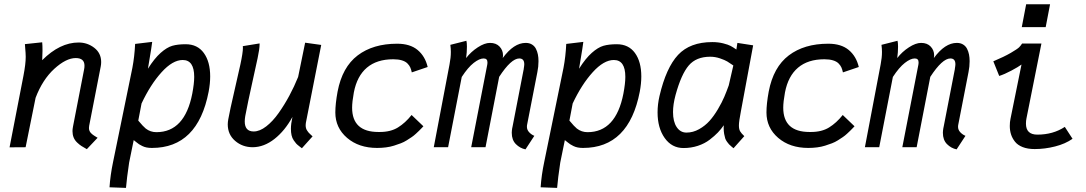

<svg xmlns="http://www.w3.org/2000/svg" viewBox="-20 -707 5216 922"><path d="M182.6 -418Q267.6 -502.9 357.4 -502.9Q399.9 -502.9 432.9 -477.3Q465.8 -451.7 465.8 -409.2Q465.8 -398.4 463.9 -388.7L408.2 -103Q407.2 -99.1 407.2 -92.8Q407.2 -88.9 407.7 -85.2Q408.2 -81.5 409.9 -78.4Q411.6 -75.2 412.8 -72.8Q414.1 -70.3 417.5 -67.4Q420.9 -64.5 422.4 -62.7Q423.8 -61 428.5 -58.1Q433.1 -55.2 434.6 -54Q436 -52.7 441.7 -49.6Q447.3 -46.4 448.7 -45.4L397 9.3Q380.9 0.5 371.1 -5.9Q361.3 -12.2 350.1 -22.9Q338.9 -33.7 333.5 -47.1Q328.1 -60.5 328.1 -77.6Q328.1 -86.4 330.6 -99.6L383.8 -373.5Q385.7 -381.8 385.7 -391.6Q385.7 -428.2 343.8 -428.2Q297.4 -428.2 240.7 -376.5Q184.1 -324.7 150.9 -237.3L103 0L25.9 0.5L92.8 -344.2Q103.5 -399.9 103.5 -434.1Q103.5 -443.8 102.8 -453.4Q102.1 -462.9 101.1 -474.9Q100.1 -486.8 99.6 -495.1L182.6 -503.9Q184.1 -490.7 184.1 -462.9Q184.1 -441.4 182.6 -418Z M903.3 -257.3Q912.6 -306.2 912.6 -337.9Q912.6 -418.9 857.4 -418.9Q809.1 -418.9 755.9 -360.1Q702.6 -301.3 659.7 -210L644 -127.9Q668 -99.1 679.7 -89.8Q702.1 -72.3 731 -72.3Q867.2 -72.3 903.3 -257.3ZM613.3 -369.6Q613.8 -371.6 614.5 -375.5Q615.2 -379.4 615.7 -381.3Q626 -435.5 628.9 -496.1L710.9 -505.9Q710.9 -498.5 690.4 -377Q721.7 -426.8 751.5 -453.1Q781.2 -479.5 807.4 -487.1Q833.5 -494.6 871.6 -494.6Q928.2 -494.6 958.7 -452.6Q989.3 -410.6 989.3 -339.8Q989.3 -305.7 981.9 -266.6Q929.7 3.4 709.5 3.4Q695.3 3.4 684.1 1.2Q672.9 -1 663.1 -5.9Q653.3 -10.7 647.9 -14.2Q642.6 -17.6 633.8 -24.9Q625 -32.2 622.1 -34.2L600.1 73.7Q588.9 148.4 585 195.3L505.9 192.4Q509.8 133.8 522.9 71.3Z M1429.7 4.9Q1428.2 3.9 1417.5 -4.4Q1406.7 -12.7 1402.3 -17.6Q1397.9 -22.5 1390.6 -33Q1383.3 -43.5 1380.1 -57.4Q1377 -71.3 1377 -88.9Q1377 -111.8 1384.3 -145.5Q1348.1 -79.1 1298.1 -39.8Q1248 -0.5 1193.8 0Q1144.5 0 1109.1 -30.5Q1073.7 -61 1073.7 -109.9Q1073.7 -120.6 1076.2 -134.3Q1085 -182.1 1103.5 -261.2Q1122.1 -340.3 1134.3 -397.2Q1146.5 -454.1 1146.5 -477.1Q1146.5 -482.9 1146 -485.4L1226.6 -498.5V-493.7Q1226.6 -472.7 1217 -427.5Q1207.5 -382.3 1189.2 -300.5Q1170.9 -218.8 1157.7 -149.4Q1155.3 -134.8 1155.3 -124Q1155.3 -75.7 1198.2 -75.7Q1227.1 -75.7 1258.5 -100.1Q1290 -124.5 1318.1 -164.3Q1346.2 -204.1 1369.6 -247.8Q1393.1 -291.5 1411.6 -337.4L1445.3 -502L1522.5 -491.2L1448.7 -116.7Q1447.8 -108.9 1447.8 -106Q1447.8 -98.1 1449.5 -91.6Q1451.2 -85 1455.6 -78.9Q1460 -72.8 1462.6 -69.6Q1465.3 -66.4 1472.4 -60.1Q1479.5 -53.7 1481 -52.2Z M1670.9 -189.9Q1670.9 -73.2 1797.4 -73.2H1803.7Q1856 -73.2 1891.1 -95Q1926.3 -116.7 1956.5 -154.8L2013.2 -100.6Q2012.2 -99.6 2004.9 -91.8Q1997.6 -84 1992.4 -79.1Q1987.3 -74.2 1977.1 -64.7Q1966.8 -55.2 1957 -48.6Q1947.3 -42 1933.3 -33.2Q1919.4 -24.4 1904.5 -18.8Q1889.6 -13.2 1872.1 -7.6Q1854.5 -2 1833.7 0.7Q1813 3.4 1791 3.4Q1703.1 3.4 1646.7 -44.9Q1590.3 -93.3 1590.3 -167Q1590.3 -208.5 1601.1 -267.1Q1623.5 -384.8 1697.5 -440.9Q1771.5 -497.1 1887.2 -497.1Q1949.2 -497.1 1985.4 -467Q2021.5 -437 2033.7 -385.3L1957.5 -359.4Q1954.6 -373 1950.2 -383.1Q1945.8 -393.1 1936.3 -402.6Q1926.8 -412.1 1909.7 -417.2Q1892.6 -422.4 1868.2 -422.4Q1789.6 -422.4 1741.9 -382.1Q1694.3 -341.8 1679.2 -263.2Q1670.9 -217.8 1670.9 -189.9Z M2504.4 -501Q2522 -501 2534.4 -493.4Q2546.9 -485.8 2553.5 -472.9Q2560.1 -460 2563 -445.3Q2565.9 -430.7 2565.9 -413.1Q2565.9 -386.7 2560.5 -360.8L2510.7 -105.5Q2510.3 -103 2510.3 -98.1Q2510.3 -83.5 2521 -72Q2531.7 -60.5 2545.9 -54.7L2503.4 10.3Q2477.1 4.9 2457.3 -14.9Q2437.5 -34.7 2437.5 -69.3Q2437.5 -78.6 2439.9 -93.3L2440.4 -94.2L2494.1 -371.1Q2494.6 -372.1 2494.9 -374.3Q2495.1 -376.5 2495.1 -377.4Q2497.6 -392.1 2497.6 -398.4Q2497.6 -426.3 2473.6 -426.3Q2434.6 -426.3 2377 -337.9L2311.5 0H2242.7L2319.3 -393.6Q2320.8 -399.9 2320.8 -407.7Q2320.8 -426.3 2302.2 -426.3Q2282.2 -426.3 2254.6 -404.8Q2227.1 -383.3 2197.3 -337.4L2131.8 0H2063L2138.7 -397.9Q2145 -430.2 2145 -457.5Q2145 -473.6 2142.6 -491.7L2219.7 -511.2Q2222.2 -501.5 2222.2 -482.9Q2222.2 -455.6 2218.3 -428.2Q2241.7 -458.5 2274.4 -479.7Q2307.1 -501 2333 -501Q2362.3 -501 2378.9 -483.4Q2395.5 -465.8 2395.5 -441.4Q2395.5 -434.6 2394 -428.2Q2447.3 -501 2504.4 -501Z M2973.6 -257.3Q2982.9 -306.2 2982.9 -337.9Q2982.9 -418.9 2927.7 -418.9Q2879.4 -418.9 2826.2 -360.1Q2772.9 -301.3 2730 -210L2714.4 -127.9Q2738.3 -99.1 2750 -89.8Q2772.5 -72.3 2801.3 -72.3Q2937.5 -72.3 2973.6 -257.3ZM2683.6 -369.6Q2684.1 -371.6 2684.8 -375.5Q2685.5 -379.4 2686 -381.3Q2696.3 -435.5 2699.2 -496.1L2781.2 -505.9Q2781.2 -498.5 2760.7 -377Q2792 -426.8 2821.8 -453.1Q2851.6 -479.5 2877.7 -487.1Q2903.8 -494.6 2941.9 -494.6Q2998.5 -494.6 3029.1 -452.6Q3059.6 -410.6 3059.6 -339.8Q3059.6 -305.7 3052.2 -266.6Q3000 3.4 2779.8 3.4Q2765.6 3.4 2754.4 1.2Q2743.2 -1 2733.4 -5.9Q2723.6 -10.7 2718.3 -14.2Q2712.9 -17.6 2704.1 -24.9Q2695.3 -32.2 2692.4 -34.2L2670.4 73.7Q2659.2 148.4 2655.3 195.3L2576.2 192.4Q2580.1 133.8 2593.3 71.3Z M3224.1 -251Q3211.9 -205.6 3211.9 -168.9Q3211.9 -123 3229.5 -96.7Q3247.1 -70.3 3276.4 -70.3Q3308.1 -70.3 3337.2 -86.7Q3366.2 -103 3387.2 -126.5Q3408.2 -149.9 3427.5 -182.6Q3446.8 -215.3 3458 -241.7Q3469.2 -268.1 3479.5 -296.9L3501.5 -392.6Q3483.9 -404.8 3472.2 -411.9Q3460.4 -418.9 3437.3 -426.8Q3414.1 -434.6 3390.6 -434.6Q3323.2 -434.6 3287.4 -392.6Q3251.5 -350.6 3224.1 -251ZM3596.7 -489.3 3538.1 -173.8Q3528.3 -124 3528.3 -104.5Q3528.3 -86.9 3533.9 -76.9Q3539.6 -66.9 3554.2 -53.2L3502.4 4.9Q3500.5 3.4 3492.2 -3.7Q3483.9 -10.7 3481 -13.9Q3478 -17.1 3471.7 -25.6Q3465.3 -34.2 3462.6 -42.2Q3460 -50.3 3457.5 -63.7Q3455.1 -77.1 3455.1 -93.3Q3455.1 -101.1 3455.6 -105.5Q3442.9 -86.9 3427.2 -70.6Q3411.6 -54.2 3387.7 -35.9Q3363.8 -17.6 3331.3 -6.8Q3298.8 3.9 3262.2 3.9Q3206.1 3.9 3171.9 -44.2Q3137.7 -92.3 3137.7 -167.5Q3137.7 -206.1 3147 -246.1Q3178.7 -381.8 3236.1 -443.4Q3293.5 -504.9 3400.4 -504.9Q3428.7 -504.9 3452.9 -498.8Q3477.1 -492.7 3488.8 -486.3Q3500.5 -480 3516.1 -469.2Q3519 -483.9 3521 -501Z M3741.2 -189.9Q3741.2 -73.2 3867.7 -73.2H3874Q3926.3 -73.2 3961.4 -95Q3996.6 -116.7 4026.9 -154.8L4083.5 -100.6Q4082.5 -99.6 4075.2 -91.8Q4067.9 -84 4062.7 -79.1Q4057.6 -74.2 4047.4 -64.7Q4037.1 -55.2 4027.3 -48.6Q4017.6 -42 4003.7 -33.2Q3989.7 -24.4 3974.9 -18.8Q3960 -13.2 3942.4 -7.6Q3924.8 -2 3904.1 0.7Q3883.3 3.4 3861.3 3.4Q3773.4 3.4 3717 -44.9Q3660.6 -93.3 3660.6 -167Q3660.6 -208.5 3671.4 -267.1Q3693.8 -384.8 3767.8 -440.9Q3841.8 -497.1 3957.5 -497.1Q4019.5 -497.1 4055.7 -467Q4091.8 -437 4104 -385.3L4027.8 -359.4Q4024.9 -373 4020.5 -383.1Q4016.1 -393.1 4006.6 -402.6Q3997.1 -412.1 3980 -417.2Q3962.9 -422.4 3938.5 -422.4Q3859.9 -422.4 3812.3 -382.1Q3764.6 -341.8 3749.5 -263.2Q3741.2 -217.8 3741.2 -189.9Z M4574.7 -501Q4592.3 -501 4604.7 -493.4Q4617.2 -485.8 4623.8 -472.9Q4630.4 -460 4633.3 -445.3Q4636.2 -430.7 4636.2 -413.1Q4636.2 -386.7 4630.9 -360.8L4581.1 -105.5Q4580.6 -103 4580.6 -98.1Q4580.6 -83.5 4591.3 -72Q4602.1 -60.5 4616.2 -54.7L4573.7 10.3Q4547.4 4.9 4527.6 -14.9Q4507.8 -34.7 4507.8 -69.3Q4507.8 -78.6 4510.3 -93.3L4510.7 -94.2L4564.5 -371.1Q4564.9 -372.1 4565.2 -374.3Q4565.4 -376.5 4565.4 -377.4Q4567.9 -392.1 4567.9 -398.4Q4567.9 -426.3 4543.9 -426.3Q4504.9 -426.3 4447.3 -337.9L4381.8 0H4313L4389.6 -393.6Q4391.1 -399.9 4391.1 -407.7Q4391.1 -426.3 4372.6 -426.3Q4352.5 -426.3 4325 -404.8Q4297.4 -383.3 4267.6 -337.4L4202.1 0H4133.3L4209 -397.9Q4215.3 -430.2 4215.3 -457.5Q4215.3 -473.6 4212.9 -491.7L4290 -511.2Q4292.5 -501.5 4292.5 -482.9Q4292.5 -455.6 4288.6 -428.2Q4312 -458.5 4344.7 -479.7Q4377.4 -501 4403.3 -501Q4432.6 -501 4449.2 -483.4Q4465.8 -465.8 4465.8 -441.4Q4465.8 -434.6 4464.4 -428.2Q4517.6 -501 4574.7 -501Z M4907.7 -686.5H5022.5L5001.5 -576.7H4886.7ZM4981 -498 4909.2 -138.7Q4906.7 -127 4906.7 -113.3Q4906.7 -60.5 4961.4 -60.5Q5037.1 -60.5 5093.3 -97.7L5130.4 -40.5Q5095.7 -16.1 5046.6 -3.7Q4997.6 8.8 4948.7 8.8Q4915 8.8 4890.9 -0.7Q4866.7 -10.3 4853.8 -26.9Q4840.8 -43.5 4835 -62Q4829.1 -80.6 4829.1 -102.1Q4829.1 -121.1 4832.5 -136.7L4885.3 -397Q4870.1 -385.7 4836.7 -367.9Q4803.2 -350.1 4778.3 -342.3L4750 -412.6Q4802.2 -434.6 4834 -453.1Q4865.7 -471.7 4873.8 -479.7Q4881.8 -487.8 4888.2 -498Z"/></svg>

Font: Fantasque Sans Mono
Style: Italic
Weight: 400
Italic angle: -11°
Monospace: yes
Designer: Jany Belluz
Version: Version 1.8.0 ; ttfautohint (v1.8.2)